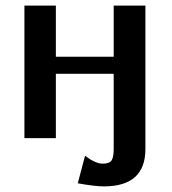

<svg xmlns="http://www.w3.org/2000/svg" viewBox="-20 -492 614 684"><path d="M67 0V-472H179V-290H385V-472H498V39Q498 172 350 172Q318 172 257 161L283 63Q320 91 346 91Q370 91 377.5 79.5Q385 68 385 39V-229H179V0Z"/></svg>

Font: Coval
Style: Bold
Weight: 700
Foundry: Context Ltd
Version: Version 001.000